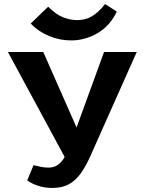

<svg xmlns="http://www.w3.org/2000/svg" viewBox="-20 -914 703 945"><path d="M238 11Q200 11 168 0.5Q136 -10 114 -26L145 -101Q165 -96 183 -92.5Q201 -89 219 -89Q244 -89 263 -101.5Q282 -114 296.5 -138.5Q311 -163 325 -199L492 -658H653L424 -144Q403 -97 378.5 -62Q354 -27 320.5 -8Q287 11 238 11ZM313 -114 19 -658H193L398 -193ZM330 -715Q274 -715 222 -736.5Q170 -758 131 -798L217 -881Q256 -842 291.5 -828.5Q327 -815 359 -815Q400 -815 432 -833.5Q464 -852 497 -894L555 -857Q521 -786 459.5 -750.5Q398 -715 330 -715Z"/></svg>

Font: Ysabeau SC ExtraBold
Style: Regular
Weight: 800
Designer: Christian Thalmann (Catharsis Fonts)
Version: Version 2.001;gftools[0.9.30]; featfreeze: smcp